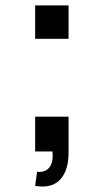

<svg xmlns="http://www.w3.org/2000/svg" viewBox="-20 -560 384 710"><path d="M110 127.5 117 75.5Q140 77.5 153.5 67.8Q167 58 171.8 40.2Q176.5 22.5 174 0H110V-128.5H233.5V5Q233.5 70.5 202.5 104Q171.5 137.5 110 127.5ZM110 -416.5V-540H233.5V-416.5Z"/></svg>

Font: Manrope ExtraLight
Style: Bold
Weight: 700
Version: Version 4.504